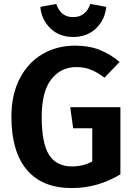

<svg xmlns="http://www.w3.org/2000/svg" viewBox="-20 -940 681 976"><path d="M588 -625 511 -545Q474 -573 441.5 -586Q409 -599 368 -599Q289 -599 240.5 -536.5Q192 -474 192 -346Q192 -211 229.5 -152.5Q267 -94 346 -94Q403 -94 449 -119V-288H352L337 -395H592V-54Q539 -21 476 -2.5Q413 16 345 16Q195 16 116.5 -76.5Q38 -169 38 -347Q38 -460 81 -542Q124 -624 197.5 -666Q271 -708 361 -708Q432 -708 486.5 -686.5Q541 -665 588 -625ZM185 -905 266 -920Q276 -889 297 -871Q318 -853 352 -853Q385 -853 407 -871Q429 -889 439 -920L520 -905Q514 -840 468.5 -796Q423 -752 352 -752Q281 -752 236 -796Q191 -840 185 -905Z"/></svg>

Font: Wolseley Sans SemiBold
Style: Regular
Weight: 600
Designer: Carrois Corporate & Edenspiekermann AG
Foundry: Carrois Corporate GbR & Edenspiekermann AG
Version: Version 4.202